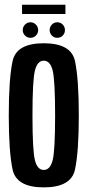

<svg xmlns="http://www.w3.org/2000/svg" viewBox="-20 -787 374 810"><path d="M164.5 3.5Q280.5 3.5 296.5 -72.2Q312.5 -148 312.5 -300Q312.5 -453 296.5 -528.8Q280.5 -604.5 164.5 -604.5Q49 -604.5 33 -528.8Q17 -453 17 -300Q17 -148 33 -72.2Q49 3.5 164.5 3.5ZM164.5 -70Q138 -70 127.5 -110.5Q117 -151 117 -300Q117 -449.5 127.5 -490.2Q138 -531 164.5 -531Q191.5 -531 202 -490.2Q212.5 -449.5 212.5 -300Q212.5 -151 202 -110.5Q191.5 -70 164.5 -70ZM108.5 -627.5Q122 -627.5 131.5 -637Q141 -646.5 141 -660Q141 -673.5 131.5 -683.2Q122 -693 108.5 -693Q95 -693 85.5 -683.2Q76 -673.5 76 -660Q76 -646.5 85.5 -637Q95 -627.5 108.5 -627.5ZM221.5 -627.5Q235.5 -627.5 244.8 -637Q254 -646.5 254 -660Q254 -673.5 244.8 -683.2Q235.5 -693 221.5 -693Q208 -693 198.8 -683.2Q189.5 -673.5 189.5 -660Q189.5 -646.5 198.8 -637Q208 -627.5 221.5 -627.5ZM73 -728H256V-767H73Z"/></svg>

Font: Anybody ExtraCondensed Medium
Style: Regular
Weight: 500
Width: 2
Version: Version 1.113;gftools[0.9.25]